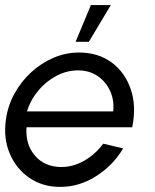

<svg xmlns="http://www.w3.org/2000/svg" viewBox="-28 -720 608 753"><path d="M208 13Q139 13 87.2 -22.5Q35.5 -58 10.2 -117.8Q-15 -177.5 -5 -250Q2.5 -305 28.8 -352.8Q55 -400.5 94.5 -436.8Q134 -473 182.2 -493.5Q230.5 -514 282 -514Q357 -514 409.8 -475Q462.5 -436 485 -369.5Q507.5 -303 490.5 -221H76Q71 -154.5 108.8 -110Q146.5 -65.5 212 -65Q259 -65 302 -89.5Q345 -114 377 -156.5L455 -138Q415.5 -71.5 349.2 -29.2Q283 13 208 13ZM77.5 -283H416Q420.5 -327 403.8 -363.5Q387 -400 354.5 -422Q322 -444 278 -444Q234 -444 193.2 -422.5Q152.5 -401 122 -364.5Q91.5 -328 77.5 -283ZM268.5 -556 328.5 -700H406.5L320.5 -556Z"/></svg>

Font: Urbanist
Style: Italic
Weight: 400
Italic angle: -8°
Designer: Corey Hu
Foundry: Corey Hu
Version: Version 1.330; ttfautohint (v1.8.4.7-5d5b)